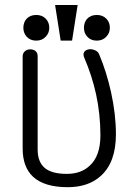

<svg xmlns="http://www.w3.org/2000/svg" viewBox="-20 -738 540 774"><path d="M71.3 -139.6Q71.3 -64.5 113.3 -25.4Q159.2 16.6 252.9 16.6Q335.9 16.6 385.7 -28.3Q447.3 -83 447.3 -196.3Q447.3 -277.3 427.7 -366.2Q409.2 -449.2 379.9 -518.6Q375 -531.2 361.3 -536.1Q349.6 -541 337.9 -539.1Q325.2 -537.1 319.3 -528.3Q313.5 -518.6 320.3 -503.9Q350.6 -433.6 367.2 -358.4Q384.8 -277.3 384.8 -192.4Q384.8 -107.4 339.8 -68.4Q305.7 -37.1 249 -37.1Q190.4 -37.1 162.1 -59.6Q131.8 -84 131.8 -134.8V-511.7Q131.8 -525.4 122.1 -533.2Q113.3 -539.1 101.6 -539.1Q88.9 -539.1 80.1 -531.2Q71.3 -523.4 71.3 -509.8ZM126 -677.7Q101.6 -677.7 86.9 -662.1Q74.2 -647.5 74.2 -626Q74.2 -605.5 86.9 -590.8Q101.6 -574.2 126 -574.2Q150.4 -574.2 165 -590.8Q178.7 -605.5 178.7 -626Q178.7 -647.5 165 -662.1Q150.4 -677.7 126 -677.7ZM370.1 -677.7Q345.7 -677.7 331.1 -662.1Q318.4 -647.5 318.4 -626Q318.4 -605.5 331.1 -590.8Q345.7 -574.2 370.1 -574.2Q394.5 -574.2 409.2 -590.8Q422.9 -605.5 422.9 -626Q422.9 -647.5 409.2 -662.1Q394.5 -677.7 370.1 -677.7ZM293 -717.8H202.1L224.6 -574.2H270.5Z"/></svg>

Font: GulimChe
Style: Regular
Weight: 400
Monospace: yes
Version: Version 2.21